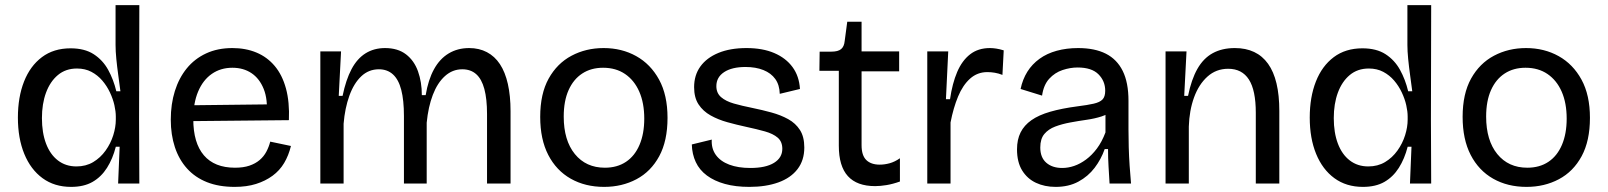

<svg xmlns="http://www.w3.org/2000/svg" viewBox="-20 -718 6288 751"><path d="M258 13Q193 13 146.5 -21Q100 -55 75 -116Q50 -177 50 -258Q50 -338 74 -399Q98 -460 144 -494.5Q190 -529 256 -529Q311 -529 346.5 -506Q382 -483 403 -445Q424 -407 435 -361H451Q447 -392 442.5 -424.5Q438 -457 435 -487.5Q432 -518 432 -542V-698H525L524 -252L525 0H442L448 -144H433Q421 -97 398.5 -61.5Q376 -26 342 -6.5Q308 13 258 13ZM279 -67Q316 -67 344.5 -84Q373 -101 393 -129Q413 -157 423 -189Q433 -221 433 -250V-262Q433 -282 427.5 -306.5Q422 -331 410 -356.5Q398 -382 380 -403Q362 -424 337.5 -437Q313 -450 281 -450Q237 -450 206.5 -424.5Q176 -399 160 -355.5Q144 -312 144 -256Q144 -199 160 -156.5Q176 -114 206.5 -90.5Q237 -67 279 -67Z M898 13Q836 13 789.5 -5.5Q743 -24 711.5 -59Q680 -94 664 -142.5Q648 -191 648 -250Q648 -311 664 -362Q680 -413 710.5 -450.5Q741 -488 786 -509Q831 -530 889 -530Q941 -530 983 -512.5Q1025 -495 1054.5 -460Q1084 -425 1098.5 -372Q1113 -319 1110 -248L705 -244V-306L1053 -310L1023 -268Q1028 -329 1011.5 -370Q995 -411 963.5 -432Q932 -453 889 -453Q843 -453 808.5 -429Q774 -405 755 -360Q736 -315 736 -252Q736 -159 777.5 -110.5Q819 -62 899 -62Q932 -62 955.5 -70Q979 -78 995.5 -92Q1012 -106 1022 -125Q1032 -144 1037 -164L1118 -147Q1109 -110 1091.5 -80.5Q1074 -51 1046 -30.5Q1018 -10 981.5 1.5Q945 13 898 13Z M1233 0V-309V-517H1314L1305 -343H1320Q1333 -406 1355 -447.5Q1377 -489 1410 -509.5Q1443 -530 1486 -530Q1536 -530 1568 -505.5Q1600 -481 1615 -439Q1630 -397 1630 -346H1645Q1655 -406 1677.5 -447Q1700 -488 1735 -509Q1770 -530 1815 -530Q1854 -530 1884.5 -514Q1915 -498 1935.5 -467Q1956 -436 1966.5 -389.5Q1977 -343 1977 -283V0H1885V-272Q1885 -331 1874.5 -370Q1864 -409 1842.5 -428Q1821 -447 1788 -447Q1750 -447 1720.5 -420.5Q1691 -394 1673 -347Q1655 -300 1649 -238V0H1560V-264Q1560 -326 1549.5 -366.5Q1539 -407 1517 -427Q1495 -447 1462 -447Q1422 -447 1393 -419.5Q1364 -392 1346.5 -343.5Q1329 -295 1324 -234V0Z M2343 13Q2269 13 2212.5 -19Q2156 -51 2124.5 -112Q2093 -173 2093 -261Q2093 -351 2126 -410.5Q2159 -470 2215.5 -500Q2272 -530 2341 -530Q2412 -530 2468.5 -498.5Q2525 -467 2558 -406.5Q2591 -346 2591 -257Q2591 -167 2558.5 -107Q2526 -47 2469.5 -17Q2413 13 2343 13ZM2346 -62Q2394 -62 2428.5 -85Q2463 -108 2481.5 -151.5Q2500 -195 2500 -254Q2500 -315 2480.5 -359.5Q2461 -404 2425 -428.5Q2389 -453 2339 -453Q2292 -453 2257.5 -430.5Q2223 -408 2204 -365.5Q2185 -323 2185 -262Q2185 -169 2228.5 -115.5Q2272 -62 2346 -62Z M2911 13Q2857 13 2815.5 1.5Q2774 -10 2745 -31.5Q2716 -53 2701.5 -84Q2687 -115 2686 -153L2764 -172Q2762 -137 2780 -112Q2798 -87 2832.5 -74Q2867 -61 2915 -61Q2975 -61 3007.5 -81Q3040 -101 3040 -136Q3040 -164 3022 -179.5Q3004 -195 2972 -204Q2940 -213 2898 -222Q2861 -230 2825 -240Q2789 -250 2759.5 -266.5Q2730 -283 2712.5 -309.5Q2695 -336 2695 -377Q2695 -424 2719.5 -458Q2744 -492 2790 -511Q2836 -530 2900 -530Q2963 -530 3008.5 -510.5Q3054 -491 3080 -455.5Q3106 -420 3109 -370L3030 -351Q3029 -386 3012.5 -409Q2996 -432 2966 -444Q2936 -456 2896 -456Q2843 -456 2812.5 -436Q2782 -416 2782 -381Q2782 -354 2800.5 -338Q2819 -322 2850.5 -313Q2882 -304 2922 -296Q2961 -288 2997.5 -278Q3034 -268 3063 -252Q3092 -236 3109 -209.5Q3126 -183 3126 -141Q3126 -91 3099.5 -56.5Q3073 -22 3024.5 -4.5Q2976 13 2911 13Z M3403 10Q3332 10 3296.5 -29Q3261 -68 3261 -148V-441H3185L3186 -516H3232Q3258 -516 3270 -526Q3282 -536 3284 -558L3294 -633H3350V-517H3497V-439H3350V-150Q3350 -110 3368.5 -92Q3387 -74 3421 -74Q3440 -74 3460 -79.5Q3480 -85 3500 -99V-8Q3472 2 3447.5 6Q3423 10 3403 10Z M3607 0V-276V-517H3689L3680 -330H3696Q3705 -392 3724 -436.5Q3743 -481 3774.5 -505.5Q3806 -530 3852 -530Q3863 -530 3876.5 -528Q3890 -526 3906 -521L3901 -425Q3886 -431 3871 -433.5Q3856 -436 3842 -436Q3803 -436 3774.5 -410.5Q3746 -385 3727.5 -340.5Q3709 -296 3698 -239V0Z M4109 13Q4066 13 4032 -3Q3998 -19 3978 -51.5Q3958 -84 3958 -134Q3958 -172 3972 -200Q3986 -228 4014.5 -248Q4043 -268 4088 -281Q4133 -294 4194 -302Q4234 -307 4258 -312.5Q4282 -318 4292.5 -329Q4303 -340 4303 -363Q4303 -401 4276.5 -427.5Q4250 -454 4195 -454Q4166 -454 4136 -444Q4106 -434 4084 -410Q4062 -386 4056 -344L3972 -370Q3980 -408 3998.5 -437.5Q4017 -467 4046 -488Q4075 -509 4113.5 -519.5Q4152 -530 4197 -530Q4262 -530 4305.5 -508Q4349 -486 4371.5 -440.5Q4394 -395 4394 -324V-212Q4394 -179 4395 -142.5Q4396 -106 4398.5 -69.5Q4401 -33 4404 0H4320Q4318 -34 4316 -67Q4314 -100 4314 -135H4301Q4287 -95 4261.5 -61.5Q4236 -28 4198 -7.5Q4160 13 4109 13ZM4135 -61Q4158 -61 4181.5 -69Q4205 -77 4228 -94Q4251 -111 4270.5 -137Q4290 -163 4304 -200V-290L4331 -287Q4315 -271 4288.5 -262.5Q4262 -254 4230.5 -249.5Q4199 -245 4166.5 -239Q4134 -233 4107.5 -223Q4081 -213 4065 -194Q4049 -175 4049 -141Q4049 -102 4072.5 -81.5Q4096 -61 4135 -61Z M4539 0V-312V-517H4621L4612 -343H4627Q4640 -407 4663.5 -448.5Q4687 -490 4723.5 -510Q4760 -530 4810 -530Q4896 -530 4940 -468.5Q4984 -407 4984 -284V0H4892V-277Q4892 -365 4865 -407Q4838 -449 4784 -449Q4737 -449 4703 -418.5Q4669 -388 4650.5 -337Q4632 -286 4630 -223V0Z M5311 13Q5246 13 5199.5 -21Q5153 -55 5128 -116Q5103 -177 5103 -258Q5103 -338 5127 -399Q5151 -460 5197 -494.5Q5243 -529 5309 -529Q5364 -529 5399.5 -506Q5435 -483 5456 -445Q5477 -407 5488 -361H5504Q5500 -392 5495.5 -424.5Q5491 -457 5488 -487.5Q5485 -518 5485 -542V-698H5578L5577 -252L5578 0H5495L5501 -144H5486Q5474 -97 5451.5 -61.5Q5429 -26 5395 -6.5Q5361 13 5311 13ZM5332 -67Q5369 -67 5397.5 -84Q5426 -101 5446 -129Q5466 -157 5476 -189Q5486 -221 5486 -250V-262Q5486 -282 5480.5 -306.5Q5475 -331 5463 -356.5Q5451 -382 5433 -403Q5415 -424 5390.5 -437Q5366 -450 5334 -450Q5290 -450 5259.5 -424.5Q5229 -399 5213 -355.5Q5197 -312 5197 -256Q5197 -199 5213 -156.5Q5229 -114 5259.5 -90.5Q5290 -67 5332 -67Z M5951 13Q5877 13 5820.5 -19Q5764 -51 5732.5 -112Q5701 -173 5701 -261Q5701 -351 5734 -410.5Q5767 -470 5823.5 -500Q5880 -530 5949 -530Q6020 -530 6076.5 -498.5Q6133 -467 6166 -406.5Q6199 -346 6199 -257Q6199 -167 6166.5 -107Q6134 -47 6077.5 -17Q6021 13 5951 13ZM5954 -62Q6002 -62 6036.5 -85Q6071 -108 6089.5 -151.5Q6108 -195 6108 -254Q6108 -315 6088.5 -359.5Q6069 -404 6033 -428.5Q5997 -453 5947 -453Q5900 -453 5865.5 -430.5Q5831 -408 5812 -365.5Q5793 -323 5793 -262Q5793 -169 5836.5 -115.5Q5880 -62 5954 -62Z"/></svg>

Font: Bricolage Grotesque 24pt
Style: Regular
Weight: 400
Designer: Mathieu Triay
Foundry: Atelier Triay
Version: Version 1.001;gftools[0.9.33.dev8+g029e19f]